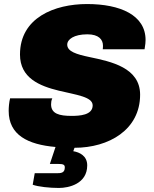

<svg xmlns="http://www.w3.org/2000/svg" viewBox="-20 -720 762 951"><path d="M272 211C320 211 412 191 412 99C412 52 374 34 343 29L349 12C519 12 674 -77 674 -251C674 -385 530 -415 425 -437C358 -451 313 -465 313 -499C313 -525 346 -550 413 -550C469 -550 490 -524 490 -494C490 -489 490 -485 489 -476H696C700 -500 701 -511 701 -522C701 -645 576 -700 411 -700C251 -700 79 -633 79 -450C79 -333 177 -294 271 -271C357 -250 439 -241 439 -198C439 -149 373 -146 334 -146C275 -146 233 -156 233 -203C233 -212 234 -222 239 -233H30C25 -213 23 -189 23 -171C23 -51 118 -4 255 8L227 92H267C292 92 301 95 301 109C301 138 281 138 257 138H152L142 195C169 205 226 211 272 211Z"/></svg>

Font: Archivo Black
Style: Italic
Weight: 900
Italic angle: -10°
Designer: Hector Gatti
Foundry: Omnibus-Type
Version: Version 2.001